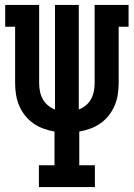

<svg xmlns="http://www.w3.org/2000/svg" viewBox="-20 -755 540 775"><path d="M137 0V-88H200V-224Q177 -228 155 -236Q133 -244 114 -257.5Q95 -271 80.5 -289.5Q66 -308 57 -329.5Q48 -351 44.5 -374Q41 -397 41 -421V-647H1V-735H138V-421Q138 -404 141 -387.5Q144 -371 152 -356Q160 -341 173 -330Q186 -319 202 -313V-735H298V-313Q314 -319 327 -330Q340 -341 348 -356Q356 -371 359 -387.5Q362 -404 362 -421V-735H499V-647H459V-421Q459 -397 455.5 -374Q452 -351 443 -329.5Q434 -308 419.5 -289.5Q405 -271 386 -257.5Q367 -244 345 -236Q323 -228 300 -224V-88H363V0Z"/></svg>

Font: Iosevka Curly Slab Semibold
Style: Regular
Weight: 600
Monospace: yes
Designer: Belleve Invis
Foundry: Belleve Invis
Version: Version 22.1.2; ttfautohint (v1.8.4)